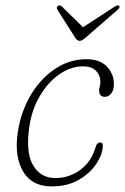

<svg xmlns="http://www.w3.org/2000/svg" viewBox="-20 -674 457 702"><path d="M284.5 -431.5Q239 -431.5 197.2 -402.5Q155.5 -373.5 125.8 -323.2Q96 -273 87 -209.5Q73.5 -114.5 101.5 -68.8Q129.5 -23 181.5 -23Q233 -23 273.5 -52.8Q314 -82.5 329.5 -136Q334 -153 347 -153Q356 -153 356 -142Q356 -112 333.5 -77Q311 -42 269.2 -17.2Q227.5 7.5 169 7.5Q92.5 7.5 60.5 -54.2Q28.5 -116 49.5 -215.5Q64 -283 99.5 -337.8Q135 -392.5 185.8 -425Q236.5 -457.5 296 -457.5Q346 -457.5 371.2 -430.2Q396.5 -403 396.5 -366Q396.5 -344.5 386.8 -332.2Q377 -320 364 -320Q342.5 -320 342.5 -343Q342.5 -349.5 344.8 -358Q347 -366.5 347 -374.5Q347 -399.5 330.5 -415.5Q314 -431.5 284.5 -431.5ZM292.5 -536Q279.5 -524.5 271.5 -524.5Q262.5 -524.5 255 -536L189.5 -639Q184.5 -648 192.5 -653Q199 -656.5 206 -650.5L283.5 -574.5L400.5 -650.5Q410.5 -656.5 415 -653Q421 -648 411 -639Z"/></svg>

Font: Fraunces 9pt SuperSoft Thin
Style: Italic
Weight: 100
Italic angle: -16°
Version: Version 1.000;[0bf87f6ff]